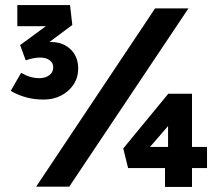

<svg xmlns="http://www.w3.org/2000/svg" viewBox="-20 -733 871 754"><path d="M152 -342Q115 -342 83.5 -350.5Q52 -359 22 -376L63 -447Q99 -426 134 -426Q158 -426 173.5 -437.5Q189 -449 189 -469Q189 -486 175 -496.5Q161 -507 137 -507Q124 -507 109.5 -504Q95 -501 81 -496L59 -556L160 -630H48V-713H255L264 -635L174 -568Q177 -568 180 -568Q227 -568 257 -539.5Q287 -511 287 -464Q287 -428 268.5 -400.5Q250 -373 219.5 -357.5Q189 -342 152 -342ZM122 0 589 -700H720L252 0ZM734 1H628V-73H483L464 -150L641 -365H734V-156H793V-73H734ZM569 -156H640V-238Z"/></svg>

Font: Lexend Deca SemiBold
Style: Regular
Weight: 600
Designer: Bonnie Shaver-Troup, Thomas Jockin
Foundry: Lexend
Version: Version 1.008; ttfautohint (v1.8.4.7-5d5b)